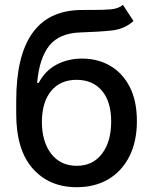

<svg xmlns="http://www.w3.org/2000/svg" viewBox="-20 -769 638 800"><path d="M492.2 -748.6 536.2 -681.5Q499.6 -648.1 447.3 -642.2Q394.9 -636.4 316.4 -633.9Q228 -631.4 185.9 -579.4Q143.8 -527.3 134.6 -423.7H141.3Q168 -474.4 215.4 -499.6Q262.8 -524.9 322.1 -524.9Q387.8 -524.9 439.5 -494.7Q491.1 -464.5 520.8 -406.4Q550.4 -348.4 550.4 -264.6Q550.4 -179.7 519.4 -117.9Q488.3 -56.1 432 -22.5Q375.7 11 299.4 11Q185 11 116.3 -66.8Q47.6 -144.5 47.6 -294.7V-348.7Q47.6 -721.9 313.9 -727.3Q328.8 -727.6 342.5 -727.6Q356.2 -727.6 368.6 -727.6Q411.2 -727.6 441.8 -730.1Q472.3 -732.6 492.2 -748.6ZM299.7 -78.1Q366.5 -78.1 404.8 -128.2Q443.2 -178.3 443.2 -262.8Q443.2 -345.5 404.7 -391Q366.1 -436.4 298.7 -436.4Q232.2 -436.4 193.9 -391Q155.5 -345.5 154.5 -262.8Q154.5 -178.3 193.4 -128.2Q232.2 -78.1 299.7 -78.1Z"/></svg>

Font: Inter Zeller Medium
Style: Regular
Weight: 500
Designer: Rasmus Andersson; Joe Bland
Foundry: zeller
Version: Version 3.015;git-dec3a8cb1